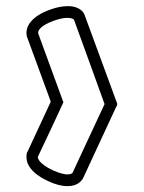

<svg xmlns="http://www.w3.org/2000/svg" viewBox="-20 -597 478 639"><path d="M226.2 -531.7C226.4 -531.5 226.4 -531.4 226.4 -531.3ZM204.5 -537.5C213.7 -537.5 219.2 -535.8 222.3 -534.3C224.7 -533.1 225.7 -532.3 226.1 -531.8C260.4 -438.5 293.9 -344.2 328 -250.6L221.2 -21.4C220.2 -20.3 215.7 -16.5 204.5 -16.5C195.2 -16.5 178.7 -19.8 155.8 -30.3C106.8 -53.4 106 -71.6 106 -74C106 -74.6 106 -74.9 106 -75.2C134.7 -135.6 163.3 -195.9 191 -256.5L107 -486.2V-488C107 -488.1 107 -488.2 107 -488.5C107 -491.8 108.6 -510 159.7 -528.2C179.7 -535.4 193.7 -537.5 204.5 -537.5ZM69 -478.3V-476.8L149 -258.6L71.7 -92.4C68.3 -87.4 68 -81.3 68 -74C68 -68 69.4 -60.9 71.8 -53.7C81.8 -29.7 105.7 -10.4 139.2 5.3C163.4 16.9 185 22.5 204.5 22.5C212.7 22.5 220.9 21.4 228.5 18.9C247.7 12.4 255.1 -1.3 256.7 -4.4L366.4 -240.8C367.9 -242.6 370 -245.9 370 -250V-252.2L262.6 -544.4C260.8 -552 253.2 -564.7 235.1 -571.6C225.9 -575.5 216.2 -576.5 205.5 -576.5C188.8 -576.5 168.5 -573.2 146.1 -564.7C82.2 -541.6 68 -508.4 68 -488C68 -483.4 68.6 -480.8 69 -478.3Z"/></svg>

Font: Platiipus Bold
Style: Bold
Weight: 400
Version: Version 001.000